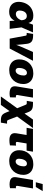

<svg xmlns="http://www.w3.org/2000/svg" viewBox="1698 -2502 1008 4444"><g transform="rotate(90 2202.0 -280.0)"><path d="M252 11.7Q170.4 11.7 115.5 -23.2Q60.5 -58.1 37.4 -120.8Q14.2 -183.6 27.8 -268.1Q42.5 -353 85.2 -415.5Q127.9 -478 193.8 -512.5Q259.8 -546.9 342.8 -546.9Q400.9 -546.9 435.8 -530.8Q470.7 -514.6 488.3 -488.5Q505.9 -462.4 512 -430.9Q518.1 -399.4 519 -369.1H571.8L613.3 -277.8L647.9 0H465.3L448.2 -271Q446.8 -303.2 439.7 -326.7Q432.6 -350.1 420.2 -365.5Q407.7 -380.9 390.4 -388.7Q373 -396.5 350.1 -396.5Q317.9 -396.5 292.5 -381.3Q267.1 -366.2 250.5 -338.4Q233.9 -310.5 227.5 -270.5Q220.7 -230 227.3 -201.4Q233.9 -172.9 253.4 -158Q272.9 -143.1 303.7 -143.1Q327.6 -143.1 348.9 -151.6Q370.1 -160.2 388.7 -176.3Q407.2 -192.4 422.4 -215.6Q437.5 -238.8 447.8 -268.1L550.8 -539.1H730L611.3 -268.1L539.6 -177.7H483.9Q472.2 -146.5 456.5 -113.3Q440.9 -80.1 416 -51.8Q391.1 -23.4 351.6 -5.9Q312 11.7 252 11.7Z M875 0 804.7 -375.5Q803.2 -384.3 796.4 -388.9Q789.6 -393.6 778.3 -393.6H741.2L765.6 -542H804.2Q897.5 -542 941.4 -508.5Q985.4 -475.1 994.6 -396L1006.3 -296.9Q1013.2 -242.2 1016.1 -185.5Q1019 -128.9 1021 -64.5H986.3Q1009.3 -128.9 1030.5 -185.3Q1051.8 -241.7 1076.2 -296.9L1183.6 -539.1H1386.2L1104 0Z M1604 10.3Q1524.4 10.3 1468.5 -18.3Q1412.6 -46.9 1383.5 -98.9Q1354.5 -150.9 1354.5 -220.7Q1354.5 -287.6 1376.2 -346.4Q1397.9 -405.3 1439.7 -450.7Q1481.4 -496.1 1541 -521.5Q1600.6 -546.9 1675.8 -546.9Q1755.4 -546.9 1810.8 -518.6Q1866.2 -490.2 1895.5 -438.2Q1924.8 -386.2 1924.8 -316.4Q1924.8 -251 1903.6 -191.9Q1882.3 -132.8 1841.1 -87.4Q1799.8 -42 1740.2 -15.9Q1680.7 10.3 1604 10.3ZM1612.8 -137.7Q1644.5 -137.7 1666.5 -156.7Q1688.5 -175.8 1702.1 -205.3Q1715.8 -234.9 1721.7 -266.8Q1727.5 -298.8 1727.5 -323.7Q1727.5 -349.1 1719.7 -365.7Q1711.9 -382.3 1698.2 -390.9Q1684.6 -399.4 1667 -399.4Q1634.8 -399.4 1612.5 -380.6Q1590.3 -361.8 1576.9 -332.8Q1563.5 -303.7 1557.4 -272.2Q1551.3 -240.7 1551.3 -214.8Q1551.3 -177.2 1568.6 -157.5Q1585.9 -137.7 1612.8 -137.7Z M2149.9 2.4Q2047.4 2.4 2007.1 -36.1Q1966.8 -74.7 1980.5 -159.2L2043 -539.1H2239.3L2179.2 -177.7Q2176.8 -161.1 2184.6 -152.3Q2192.4 -143.6 2210 -143.6Q2218.8 -143.6 2224.6 -144Q2230.5 -144.5 2234.4 -146L2233.4 -9.3Q2220.7 -5.9 2199.2 -1.7Q2177.7 2.4 2149.9 2.4Z M2212.9 204.1 2562.5 -280.8H2635.3L2750.5 18.1Q2758.3 38.6 2763.7 47.6Q2769 56.6 2776.6 58.8Q2784.2 61 2798.8 61H2842.3L2818.4 204.1H2775.9Q2721.7 204.1 2686.3 194.6Q2650.9 185.1 2627.7 159.7Q2604.5 134.3 2585.4 86.9L2551.8 2.9L2408.2 204.1ZM2527.8 -70.3 2412.6 -352.1Q2404.3 -373 2399.2 -382.1Q2394 -391.1 2387 -393.3Q2379.9 -395.5 2364.7 -395.5H2314.5L2338.4 -539.1H2387.7Q2442.4 -539.1 2478 -529.3Q2513.7 -519.5 2537.6 -494.1Q2561.5 -468.8 2578.6 -421.9L2608.4 -343.8L2747.1 -539.1H2943.4L2603 -70.3Z M3225.6 6.3Q3131.8 6.3 3091.8 -34.4Q3051.8 -75.2 3065.4 -156.7L3104.5 -391.6H2938L2962.9 -539.1H3491.2L3466.3 -391.6H3300.3L3265.1 -178.2Q3262.2 -159.7 3269.8 -151.1Q3277.3 -142.6 3298.3 -142.6Q3308.6 -142.6 3325.2 -144.3Q3341.8 -146 3350.1 -147.5L3344.7 -5.9Q3311 1.5 3281.5 3.9Q3252 6.3 3225.6 6.3Z M3706.5 10.3Q3627 10.3 3571 -18.3Q3515.1 -46.9 3486.1 -98.9Q3457 -150.9 3457 -220.7Q3457 -287.6 3478.8 -346.4Q3500.5 -405.3 3542.2 -450.7Q3584 -496.1 3643.6 -521.5Q3703.1 -546.9 3778.3 -546.9Q3857.9 -546.9 3913.3 -518.6Q3968.8 -490.2 3998 -438.2Q4027.3 -386.2 4027.3 -316.4Q4027.3 -251 4006.1 -191.9Q3984.9 -132.8 3943.6 -87.4Q3902.3 -42 3842.8 -15.9Q3783.2 10.3 3706.5 10.3ZM3715.3 -137.7Q3747.1 -137.7 3769 -156.7Q3791 -175.8 3804.7 -205.3Q3818.4 -234.9 3824.2 -266.8Q3830.1 -298.8 3830.1 -323.7Q3830.1 -349.1 3822.3 -365.7Q3814.5 -382.3 3800.8 -390.9Q3787.1 -399.4 3769.5 -399.4Q3737.3 -399.4 3715.1 -380.6Q3692.9 -361.8 3679.4 -332.8Q3666 -303.7 3659.9 -272.2Q3653.8 -240.7 3653.8 -214.8Q3653.8 -177.2 3671.1 -157.5Q3688.5 -137.7 3715.3 -137.7Z M4252.4 2.4Q4149.9 2.4 4109.6 -36.1Q4069.3 -74.7 4083 -159.2L4145.5 -539.1H4341.8L4281.7 -177.7Q4279.3 -161.1 4287.1 -152.3Q4294.9 -143.6 4312.5 -143.6Q4321.3 -143.6 4327.1 -144Q4333 -144.5 4336.9 -146L4335.9 -9.3Q4323.2 -5.9 4301.8 -1.7Q4280.3 2.4 4252.4 2.4ZM4198.2 -605 4240.2 -764.2H4404.3L4307.6 -605Z"/></g></svg>

Font: Inter 18pt Black
Style: Italic
Weight: 900
Italic angle: -9.3988°
Designer: Rasmus Andersson
Foundry: rsms
Version: Version 4.001;git-66647c0bb